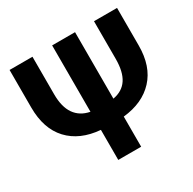

<svg xmlns="http://www.w3.org/2000/svg" viewBox="-157 -872 1037 1032"><g transform="rotate(-30 362.0 -355.5)"><path d="M433.6 -298.3Q493.2 -309.1 522.2 -353Q551.3 -397 551.3 -478V-710.9H694.3V-478Q694.3 -348.6 625.2 -274.2Q556.2 -199.7 433.6 -187V0H291.5V-186.5Q166.5 -196.8 96.9 -271.5Q27.3 -346.2 27.3 -478V-710.9H169.4V-478Q169.4 -399.4 200.4 -355Q231.4 -310.5 291.5 -298.8V-710.9H433.6Z"/></g></svg>

Font: Roboto Web
Style: Bold
Weight: 700
Designer: Google
Version: Version 1.200310; 2013